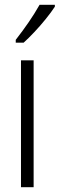

<svg xmlns="http://www.w3.org/2000/svg" viewBox="-20 -785 250 805"><path d="M121 0H68V-532H121ZM210 -757Q195 -734 172 -705.5Q149 -677 124 -650.5Q99 -624 79 -606H46V-618Q77 -658 101 -693Q125 -728 146 -765H210Z"/></svg>

Font: Noto Sans Myanmar ExtraCondensed Light
Style: Regular
Weight: 300
Width: 2
Designer: Monotype Design Team
Foundry: Monotype Imaging Inc.
Version: Version 2.107; ttfautohint (v1.8.4.7-5d5b)